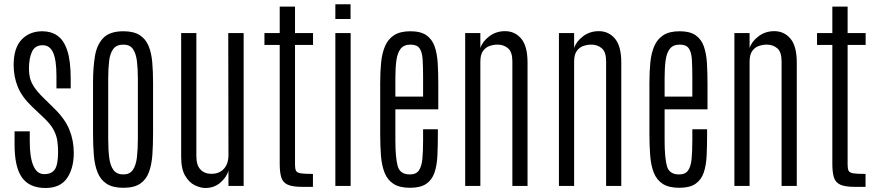

<svg xmlns="http://www.w3.org/2000/svg" viewBox="-20 -891 4196 920"><path d="M198.2 9.8Q121.6 9.8 85.7 -39.8Q49.8 -89.4 49.8 -198.7V-261.7H122.6V-211.4Q122.6 -137.2 139.9 -96.9Q157.2 -56.6 191.9 -56.6Q227.5 -56.6 242.9 -79.6Q258.3 -102.5 258.3 -163.1Q258.3 -190.4 254.6 -216.3Q251 -242.2 236.6 -269.3Q222.2 -296.4 189.5 -327.1L135.3 -378.4Q85 -425.8 65.2 -474.9Q45.4 -523.9 45.4 -579.1Q45.4 -661.1 83.5 -701.2Q121.6 -741.2 183.1 -741.2Q224.1 -741.2 254.6 -720.5Q285.2 -699.7 302 -649.9Q318.8 -600.1 318.8 -513.2V-467.3H250.5V-526.4Q250.5 -603.5 234.6 -638.9Q218.8 -674.3 184.6 -674.3Q147.5 -674.3 133.1 -642.8Q118.7 -611.3 118.7 -561.5Q118.7 -539.1 123.5 -518.3Q128.4 -497.6 143.3 -474.6Q158.2 -451.7 188.5 -421.9L239.7 -371.6Q291.5 -321.3 312.5 -269.3Q333.5 -217.3 333.5 -158.7Q333.5 -84 301 -37.1Q268.6 9.8 198.2 9.8Z M571.3 8.8Q520.5 8.8 491.2 -10.3Q461.9 -29.3 447.8 -64.2Q433.6 -99.1 429.7 -146.7Q425.8 -194.3 425.8 -251.5V-497.1Q425.8 -565.9 434.8 -621.3Q443.8 -676.8 474.9 -709Q505.9 -741.2 571.3 -741.2Q620.6 -741.2 649.4 -722.7Q678.2 -704.1 691.9 -670.9Q705.6 -637.7 709.5 -593.3Q713.4 -548.8 713.4 -497.1V-251.5Q713.4 -195.3 710 -147.9Q706.5 -100.6 693.4 -65.4Q680.2 -30.3 651.4 -10.7Q622.6 8.8 571.3 8.8ZM571.3 -55.2Q601.6 -55.2 616.5 -76.7Q631.3 -98.1 636 -136.5Q640.6 -174.8 640.6 -226.1V-514.2Q640.6 -562.5 636 -599.1Q631.3 -635.7 616.7 -656.5Q602.1 -677.2 571.3 -677.2Q538.6 -677.2 522.9 -656.5Q507.3 -635.7 502.9 -599.1Q498.5 -562.5 498.5 -514.2V-226.1Q498.5 -174.8 503.2 -136.5Q507.8 -98.1 523.4 -76.7Q539.1 -55.2 571.3 -55.2Z M963.9 9.8Q940.9 9.8 913.8 -3.2Q886.7 -16.1 867.4 -48.6Q848.1 -81.1 848.1 -139.2V-732.4H920.9V-142.6Q920.9 -99.6 940.4 -78.9Q960 -58.1 992.7 -58.1Q1031.2 -58.1 1053 -82.3Q1074.7 -106.4 1074.7 -147.9L1073.7 -732.4H1147.5V0H1074.7V-73.2Q1065.9 -42 1036.1 -16.1Q1006.3 9.8 963.9 9.8Z M1428.7 4.4Q1381.8 4.4 1358.6 -6.1Q1335.4 -16.6 1327.9 -40.8Q1320.3 -64.9 1320.3 -106V-675.8H1247.1V-732.4H1320.3V-859.4H1393.6V-732.4H1480V-675.8H1393.6V-102.1Q1393.6 -82.5 1398.2 -73Q1402.8 -63.5 1420.9 -60.5Q1439 -57.6 1479.5 -57.6V4.4Z M1586.9 0V-732.4H1660.2V0ZM1586.9 -799.8V-870.6H1659.7V-799.8Z M1944.8 8.8Q1894.5 8.8 1865.5 -10Q1836.4 -28.8 1822.8 -63.5Q1809.1 -98.1 1805.4 -145.5Q1801.8 -192.9 1801.8 -249.5V-495.1Q1801.8 -546.9 1806.2 -591.6Q1810.5 -636.2 1825 -669.9Q1839.4 -703.6 1868.4 -722.4Q1897.5 -741.2 1946.8 -741.2Q1996.1 -741.2 2023.4 -721.9Q2050.8 -702.6 2062.7 -668.2Q2074.7 -633.8 2077.4 -588.1Q2080.1 -542.5 2080.1 -489.3V-367.2H1874.5V-219.7Q1874.5 -135.7 1885.5 -95.5Q1896.5 -55.2 1943.8 -55.2Q1974.1 -55.2 1987.3 -74.5Q2000.5 -93.8 2003.9 -129.9Q2007.3 -166 2007.3 -216.8V-271.5H2078.1V-247.6Q2078.1 -191.9 2075.9 -145.3Q2073.7 -98.6 2062 -64Q2050.3 -29.3 2022.7 -10.3Q1995.1 8.8 1944.8 8.8ZM1874.5 -428.2H2007.3V-521.5Q2007.3 -571.8 2005.1 -606.4Q2002.9 -641.1 1990.5 -659.2Q1978 -677.2 1947.3 -677.2Q1915.5 -677.2 1899.9 -657.5Q1884.3 -637.7 1879.4 -601.8Q1874.5 -565.9 1874.5 -517.6Z M2209 0V-732.4H2281.7V-660.6Q2291.5 -691.9 2324.2 -716.8Q2356.9 -741.7 2399.9 -741.7Q2447.3 -741.7 2477.5 -705.8Q2507.8 -669.9 2507.8 -591.3V0H2435.1V-597.2Q2435.1 -642.1 2414.3 -659.7Q2393.6 -677.2 2364.3 -677.2Q2344.2 -677.2 2325.2 -670.4Q2306.2 -663.6 2293.9 -646Q2281.7 -628.4 2281.7 -595.7V0Z M2658.2 0V-732.4H2731V-660.6Q2740.7 -691.9 2773.4 -716.8Q2806.2 -741.7 2849.1 -741.7Q2896.5 -741.7 2926.8 -705.8Q2957 -669.9 2957 -591.3V0H2884.3V-597.2Q2884.3 -642.1 2863.5 -659.7Q2842.8 -677.2 2813.5 -677.2Q2793.5 -677.2 2774.4 -670.4Q2755.4 -663.6 2743.2 -646Q2731 -628.4 2731 -595.7V0Z M3234.9 8.8Q3184.6 8.8 3155.5 -10Q3126.5 -28.8 3112.8 -63.5Q3099.1 -98.1 3095.5 -145.5Q3091.8 -192.9 3091.8 -249.5V-495.1Q3091.8 -546.9 3096.2 -591.6Q3100.6 -636.2 3115 -669.9Q3129.4 -703.6 3158.4 -722.4Q3187.5 -741.2 3236.8 -741.2Q3286.1 -741.2 3313.5 -721.9Q3340.8 -702.6 3352.8 -668.2Q3364.7 -633.8 3367.4 -588.1Q3370.1 -542.5 3370.1 -489.3V-367.2H3164.6V-219.7Q3164.6 -135.7 3175.5 -95.5Q3186.5 -55.2 3233.9 -55.2Q3264.2 -55.2 3277.3 -74.5Q3290.5 -93.8 3293.9 -129.9Q3297.4 -166 3297.4 -216.8V-271.5H3368.2V-247.6Q3368.2 -191.9 3366 -145.3Q3363.8 -98.6 3352.1 -64Q3340.3 -29.3 3312.7 -10.3Q3285.2 8.8 3234.9 8.8ZM3164.6 -428.2H3297.4V-521.5Q3297.4 -571.8 3295.2 -606.4Q3293 -641.1 3280.5 -659.2Q3268.1 -677.2 3237.3 -677.2Q3205.6 -677.2 3189.9 -657.5Q3174.3 -637.7 3169.4 -601.8Q3164.6 -565.9 3164.6 -517.6Z M3499 0V-732.4H3571.8V-660.6Q3581.5 -691.9 3614.3 -716.8Q3647 -741.7 3689.9 -741.7Q3737.3 -741.7 3767.6 -705.8Q3797.9 -669.9 3797.9 -591.3V0H3725.1V-597.2Q3725.1 -642.1 3704.3 -659.7Q3683.6 -677.2 3654.3 -677.2Q3634.3 -677.2 3615.2 -670.4Q3596.2 -663.6 3584 -646Q3571.8 -628.4 3571.8 -595.7V0Z M4076.7 4.4Q4029.8 4.4 4006.6 -6.1Q3983.4 -16.6 3975.8 -40.8Q3968.3 -64.9 3968.3 -106V-675.8H3895V-732.4H3968.3V-859.4H4041.5V-732.4H4127.9V-675.8H4041.5V-102.1Q4041.5 -82.5 4046.1 -73Q4050.8 -63.5 4068.8 -60.5Q4086.9 -57.6 4127.4 -57.6V4.4Z"/></svg>

Font: Antonio Thin
Style: Regular
Weight: 250
Designer: Vernon Adams
Foundry: Vernon Adams
Version: Version 1.002